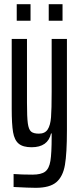

<svg xmlns="http://www.w3.org/2000/svg" viewBox="-20 -696 380 918"><path d="M45 198V136Q84 139 135 139Q177 139 196 124.5Q215 110 221 73.5Q227 37 227 -42V-58H224Q209 8 131 8Q90 8 69.5 -9Q49 -26 42.5 -64Q36 -102 36 -176V-510H109V-205Q109 -136 113 -106.5Q117 -77 128.5 -67Q140 -57 166 -57Q195 -57 208 -77Q221 -97 224 -135.5Q227 -174 227 -257V-510H300V-73Q300 37 290.5 92.5Q281 148 249.5 175Q218 202 151 202Q119 202 45 198ZM60 -597V-676H126V-597ZM213 -597V-676H279V-597Z"/></svg>

Font: Saira Ultra Condensed Medium
Style: Regular
Weight: 500
Width: 1
Designer: Hector Gatti with collaboration of the Omnibus-Type team
Foundry: Omnibus-Type
Version: Version 1.001; ttfautohint (v1.8)